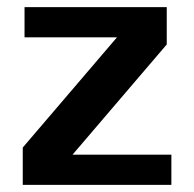

<svg xmlns="http://www.w3.org/2000/svg" viewBox="-20 -520 546 540"><path d="M462 -85H184L449 -395V-500H49V-415H309L44 -105V0H462Z"/></svg>

Font: Perun
Style: Bold
Weight: 700
Foundry: Copyright (c) Stefan Peev, Context Ltd, 2016
Version: Version 1.089